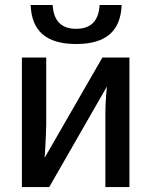

<svg xmlns="http://www.w3.org/2000/svg" viewBox="-20 -763 617 783"><path d="M416 -410.2 180.7 0H69.3V-528.3H168.5V-256.3Q168.5 -237.8 167.2 -213.1Q166 -188.5 164.8 -163.6Q163.6 -138.7 162.1 -119.6L397.5 -528.3H507.8V0H409.7V-304.2Q409.7 -317.9 410.6 -338.9Q411.6 -359.9 413.3 -380.1Q415 -400.4 416 -410.2ZM290.5 -583.5Q200.2 -583.5 154.1 -622.8Q107.9 -662.1 105 -742.7H194.8Q200.2 -645.5 290.5 -645.5Q380.9 -645.5 386.2 -742.7H476.1Q473.1 -662.1 427 -622.8Q380.9 -583.5 290.5 -583.5Z"/></svg>

Font: Arimo Medium
Style: Regular
Weight: 500
Designer: Steve Matteson
Foundry: Monotype Imaging Inc.
Version: Version 1.33